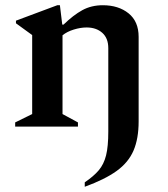

<svg xmlns="http://www.w3.org/2000/svg" viewBox="-20 -484 642 734"><path d="M38 0V-16L103 -48V-350L41 -395V-405L199 -464H209L218 -390H223Q260 -426 294.5 -445Q329 -464 373 -464Q433 -464 471.5 -433Q510 -402 510 -343V-20Q510 46 490.5 91.5Q471 137 426 169.5Q381 202 304 230V213Q338 190 357.5 167Q377 144 385.5 110Q394 76 394 19V-300Q394 -338 371 -358.5Q348 -379 311 -379Q288 -379 262 -371Q236 -363 219 -349V-48L278 -16V0Z"/></svg>

Font: Spectral SemiBold
Style: Regular
Weight: 600
Designer: Jean-Baptiste Levee
Foundry: Production Type
Version: Version 2.001